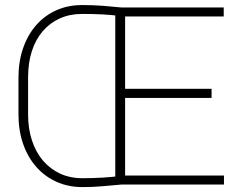

<svg xmlns="http://www.w3.org/2000/svg" viewBox="-20 -741 962 771"><path d="M310.1 -720.7Q352.1 -720.7 392.1 -717.8Q432.1 -714.8 468.8 -710.9V-675.3Q433.1 -681.2 393.1 -683.1Q353 -685.1 310.1 -685.1Q260.3 -685.1 220.5 -667.2Q180.7 -649.4 151.9 -616Q123 -582.5 107.9 -535.6Q92.8 -488.8 92.8 -430.7V-281.2Q92.8 -224.6 108.2 -177.5Q123.5 -130.4 152.3 -96.4Q181.2 -62.5 221.2 -43.9Q261.2 -25.4 311 -25.4Q351.6 -25.4 393.3 -27.8Q435.1 -30.3 468.8 -35.6V0Q432.1 3.4 392.6 6.8Q353 10.3 311 10.3Q253.9 10.3 206.8 -11Q159.7 -32.2 125.5 -71Q91.3 -109.9 72.8 -163.3Q54.2 -216.8 54.2 -281.2V-429.7Q54.2 -494.1 72.8 -547.6Q91.3 -601.1 125.2 -639.9Q159.2 -678.7 206.1 -699.7Q252.9 -720.7 310.1 -720.7ZM879.4 -36.1V0H465.3V-36.1ZM482.4 -710.9V0H442.9V-710.9ZM829.6 -384.3V-347.7H465.3V-384.3ZM878.4 -710.9V-674.8H465.3V-710.9Z"/></svg>

Font: Roboto ExtraLight
Style: Regular
Weight: 250
Designer: Christian Robertson
Foundry: Google
Version: Version 3.009; 2024